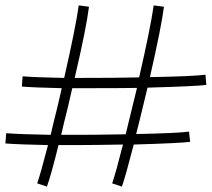

<svg xmlns="http://www.w3.org/2000/svg" viewBox="-20 -618 785 712"><path d="M685 -92Q648 -87 476 -82Q443 45 432 74L396 62Q410 21 436 -82Q322 -80 260 -80H197Q169 33 154 74L118 62Q131 24 158 -80Q53 -82 0 -86L3 -124Q57 -120 168 -118L177 -157Q194 -223 209 -291Q113 -293 61 -297L64 -335Q115 -331 218 -329Q260 -513 272 -598L310 -593Q300 -513 257 -329Q419 -329 496 -331Q538 -514 550 -598L588 -593Q579 -521 536 -332Q699 -335 742 -341L745 -303Q706 -298 527 -293Q499 -175 485 -121Q639 -124 681 -130ZM270 -118Q334 -118 446 -120L488 -292Q432 -291 317 -291H248Q233 -223 216 -157L207 -118Z"/></svg>

Font: Vibes
Style: Regular
Weight: 400
Designer: AbdElmomen Kadhim
Version: Version 1.100